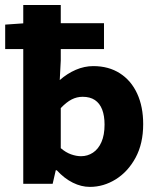

<svg xmlns="http://www.w3.org/2000/svg" viewBox="-23 -720 619 752"><path d="M329 12Q295.5 12 262.2 -4.5Q228.9 -21 199.4 -53.1H195.4L183.2 0H68.1V-700.4H215V-483.1L211 -406.3Q240.1 -432 273.9 -446.6Q307.6 -461.1 342.4 -461.1Q402.7 -461.1 446.7 -432.8Q490.7 -404.6 514.3 -353.3Q537.8 -302.1 537.8 -233.7Q537.8 -157.7 508.1 -102.6Q478.3 -47.6 430.6 -17.8Q382.8 12 329 12ZM294.4 -108.2Q320.2 -108.2 341.1 -122.1Q362.1 -135.9 374.3 -163.5Q386.5 -191.2 386.5 -232Q386.5 -266.4 377.2 -290.8Q367.8 -315.2 348.8 -328.1Q329.8 -340.9 300.6 -340.9Q278.1 -340.9 257.7 -330.5Q237.3 -320.1 215 -296.6V-139.7Q234.9 -122.7 255.3 -115.5Q275.8 -108.2 294.4 -108.2ZM-2.7 -527.7V-623.6L76.4 -629.1H384.3V-527.7Z"/></svg>

Font: Source Sans 3 VF
Style: Regular
Weight: 200
Designer: Paul D. Hunt
Foundry: Adobe
Version: Version 3.046;hotconv 1.0.118;makeotfexe 2.5.65603